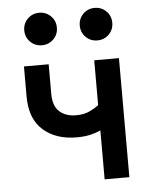

<svg xmlns="http://www.w3.org/2000/svg" viewBox="-52 -772 633 816"><g transform="rotate(-5 264.0 -364.5)"><path d="M259.3 -188Q170.4 -188 116 -236.1Q61.5 -284.2 61.5 -379.9V-507.8H167V-381.3Q167 -329.1 194.1 -305.4Q221.2 -281.7 264.2 -281.7Q299.8 -281.7 324.5 -294.2Q349.1 -306.6 361.3 -316.4V-507.8H466.8V0H361.3V-208.5Q342.3 -199.7 316.9 -193.8Q291.5 -188 259.3 -188ZM313 -660.2Q313 -689.5 333 -709.5Q353 -729.5 382.3 -729.5Q411.6 -729.5 431.6 -709.5Q451.7 -689.5 451.7 -660.2Q451.7 -630.9 431.6 -610.8Q411.6 -590.8 382.3 -590.8Q353 -590.8 333 -610.8Q313 -630.9 313 -660.2ZM76.2 -660.2Q76.2 -689.5 96.4 -709.5Q116.7 -729.5 146 -729.5Q174.8 -729.5 195.1 -709.5Q215.3 -689.5 215.3 -660.2Q215.3 -630.9 195.1 -610.8Q174.8 -590.8 146 -590.8Q116.7 -590.8 96.4 -610.8Q76.2 -630.9 76.2 -660.2Z"/></g></svg>

Font: Giphurs Medium
Style: Regular
Weight: 500
Version: Version 0.920; ttfautohint (v1.8.4.7-5d5b)